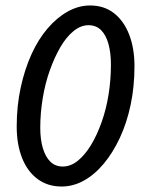

<svg xmlns="http://www.w3.org/2000/svg" viewBox="-20 -669 527 701"><path d="M205 12Q154 12 117 -15.5Q80 -43 60.5 -92.5Q41 -142 41 -207Q41 -282 55.5 -349Q70 -416 95 -471Q120 -526 154 -565.5Q188 -605 227.5 -627Q267 -649 309 -649Q360 -649 396 -621Q432 -593 451.5 -543Q471 -493 471 -427Q471 -353 457 -286.5Q443 -220 417.5 -165.5Q392 -111 358.5 -71Q325 -31 286 -9.5Q247 12 205 12ZM209 -61Q238 -61 264 -82Q290 -103 312 -139Q334 -175 351 -223Q368 -271 376.5 -324.5Q385 -378 385 -433Q385 -476 376 -508.5Q367 -541 349 -559Q331 -577 303 -577Q275 -577 248.5 -555.5Q222 -534 200.5 -497Q179 -460 162 -412.5Q145 -365 136 -310.5Q127 -256 127 -202Q127 -160 136.5 -128Q146 -96 164 -78.5Q182 -61 209 -61Z"/></svg>

Font: Source Sans 3 Medium
Style: Italic
Weight: 500
Italic angle: -11°
Designer: Paul D. Hunt
Foundry: Adobe
Version: Version 3.052;hotconv 1.1.0;makeotfexe 2.6.0